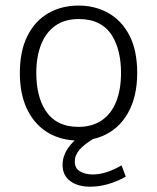

<svg xmlns="http://www.w3.org/2000/svg" viewBox="-20 -506 576 706"><path d="M268 -39.5Q320 -39.5 355 -64Q390 -88.5 407.5 -133Q425 -177.5 425 -237.5Q425 -320 393.5 -372.5Q355.5 -436 270 -436Q217.5 -436 182.8 -411Q148 -386 130.8 -341.5Q113.5 -297 113.5 -237.5Q113.5 -153.5 146.5 -101Q185.5 -39.5 268 -39.5ZM311.5 180.5Q265.5 180.5 237.8 159.5Q210 138.5 210 100Q210 58.5 245 20L254.5 10.5Q194 7 148.8 -23Q103.5 -53 78.2 -107.5Q53 -162 53 -237.5Q53 -318 80.5 -373.2Q108 -428.5 156.8 -457Q205.5 -485.5 269 -485.5Q329.5 -485.5 378.2 -458.2Q427 -431 455.8 -376Q484.5 -321 484.5 -237.5Q484.5 -150.5 450.5 -90.5Q416.5 -30.5 356 -5.5Q340 1.5 322.5 5Q289.5 25 272.2 44.8Q255 64.5 255 88Q255 113 274.2 124.2Q293.5 135.5 321 135.5Q370 135.5 427 102L442.5 143.5Q376 180.5 311.5 180.5Z"/></svg>

Font: Betina Sans Light
Style: Regular
Weight: 300
Designer: Jonathan Pinhorn (font) & Cristiano Sobral (main changes)
Version: Version 2.001;October 6, 2020;FontCreator 13.0.0.2681 64-bit